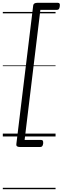

<svg xmlns="http://www.w3.org/2000/svg" viewBox="-20 -970 446 1365"><path d="M405 -925Q403 -911 398.5 -905.5Q394 -900 385 -900H267L155 25H273Q281 25 284.5 30.5Q288 36 287 50Q285 64 280 69.5Q275 75 267 75H121Q94 75 96 56L216 -931Q218 -950 246 -950H391Q400 -950 403.5 -944.5Q407 -939 405 -925ZM0 365H375V375H0ZM0 -20H375V0H0ZM0 -505H375V-500H0ZM0 -885H375V-875H0Z"/></svg>

Font: Playwrite GB J Guides
Style: Italic
Weight: 400
Italic angle: -7.01216°
Designer: Veronika Burian, José Scaglione
Foundry: TypeTogether
Version: Version 1.003